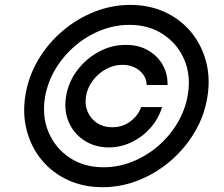

<svg xmlns="http://www.w3.org/2000/svg" viewBox="-20 -759 923 790"><path d="M401.9 11.2Q323.2 11.2 259.3 -18.3Q195.3 -47.9 151.9 -100.3Q108.4 -152.8 90.1 -221.9Q71.8 -291 85 -369.6Q97.7 -446.3 137.5 -513.2Q177.2 -580.1 236.6 -630.9Q295.9 -681.6 367.7 -710.2Q439.5 -738.8 516.1 -738.8Q594.7 -738.8 658.7 -709.2Q722.7 -679.7 766.1 -627.2Q809.6 -574.7 827.9 -505.6Q846.2 -436.5 833 -357.9Q820.3 -281.2 780.5 -214.4Q740.7 -147.5 681.4 -96.7Q622.1 -45.9 550.3 -17.3Q478.5 11.2 401.9 11.2ZM405.8 -70.8Q467.3 -70.8 525.1 -94Q583 -117.2 630.9 -158.4Q678.7 -199.7 710.7 -253.9Q742.7 -308.1 752.9 -369.6Q766.1 -449.2 738 -514.2Q710 -579.1 651.1 -617.9Q592.3 -656.7 512.7 -656.7Q451.2 -656.7 393.3 -633.5Q335.4 -610.4 287.6 -569.1Q239.7 -527.8 207.5 -473.6Q175.3 -419.4 165 -357.9Q152.3 -278.8 180.4 -213.6Q208.5 -148.4 267.3 -109.6Q326.2 -70.8 405.8 -70.8ZM252 -363.3Q261.7 -421.9 297.9 -469.7Q334 -517.6 386.7 -546.1Q439.5 -574.7 497.6 -574.2Q548.3 -574.7 587.4 -553Q626.5 -531.2 648.4 -493.9Q670.4 -456.5 669.4 -409.2H583.5Q582.5 -445.3 553.7 -468.8Q524.9 -492.2 483.9 -492.2Q448.7 -492.2 416.7 -474.9Q384.8 -457.5 362.3 -428.2Q339.8 -398.9 334 -363.3Q328.1 -328.1 340.8 -298.8Q353.5 -269.5 379.9 -252.4Q406.2 -235.4 441.4 -235.4Q482.4 -234.9 514.9 -258.3Q547.4 -281.7 561 -318.4H647Q632.3 -271 599.9 -233.6Q567.4 -196.3 522.9 -174.6Q478.5 -152.8 427.7 -152.3Q369.6 -152.8 326.4 -181.2Q283.2 -209.5 262.7 -257.3Q242.2 -305.2 252 -363.3Z"/></svg>

Font: Inter Display
Style: Italic
Weight: 400
Italic angle: -9.39999°
Designer: Rasmus Andersson
Foundry: rsms
Version: Version 4.000;git-a52131595